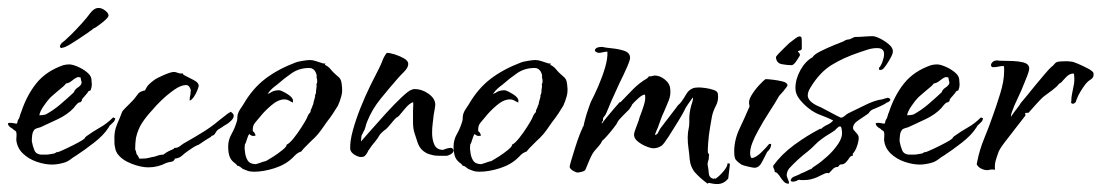

<svg xmlns="http://www.w3.org/2000/svg" viewBox="-30 -407 2771 483"><path d="M101 7Q83 7 62.5 0Q42 -7 27.5 -21Q13 -35 11 -55Q11 -60 11.5 -65Q12 -70 11 -74Q11 -77 5 -80L2 -83Q-2 -85 -6 -88.5Q-10 -92 -10 -97Q-7 -98 -5 -98Q0 -98 4.5 -97Q9 -96 13 -96Q12 -96 14 -100Q14 -102 15 -104.5Q16 -107 17 -108Q18 -108 20 -115.5Q22 -123 23 -124Q37 -167 61.5 -197.5Q86 -228 129 -243Q133 -244 136.5 -244.5Q140 -245 144 -245Q152 -245 165 -239.5Q178 -234 188.5 -225.5Q199 -217 200 -208Q200 -204 200.5 -201Q201 -198 201 -194Q201 -188 198 -180L192 -177Q190 -173 188 -171L182 -164Q174 -156 176 -153L174 -152Q174 -152 174 -151Q174 -151 174 -151Q174 -151 174 -151Q174 -151 173 -151L174 -152L173 -151V-150L168 -149Q164 -146 161 -142.5Q158 -139 155 -135Q140 -119 116 -107.5Q92 -96 72 -87Q69 -86 63.5 -84.5Q58 -83 56 -80Q52 -75 51 -67Q50 -59 50 -52Q52 -40 56.5 -29Q61 -18 76 -18H85Q90 -18 95.5 -19Q101 -20 107 -21L114 -25L115 -24Q121 -26 136 -33Q151 -40 165 -47.5Q179 -55 182 -58L183 -59L184 -61L187 -64Q205 -77 222 -86.5Q239 -96 255 -112L257 -110H260Q259 -103 255 -99.5Q251 -96 246 -91L243 -86Q231 -67 206.5 -48Q182 -29 162 -16Q155 -12 148 -6.5Q141 -1 132 2Q115 7 101 7ZM69 -117Q75 -117 77.5 -117.5Q80 -118 85 -119Q105 -130 122.5 -145Q140 -160 156 -175Q158 -182 166 -187L170 -190Q172 -192 173.5 -194Q175 -196 175 -198Q176 -199 174 -205L173 -210V-212Q170 -213 165 -213Q158 -210 151 -204Q144 -198 136 -197Q132 -191 119 -181Q112 -175 105.5 -169.5Q99 -164 97 -162Q90 -155 80 -140.5Q70 -126 69 -117ZM127 -287Q123 -285 121.5 -288Q120 -291 121 -292Q123 -297 125.5 -299Q128 -301 133 -305Q136 -308 141 -312.5Q146 -317 150 -321Q163 -334 176.5 -349Q190 -364 197 -374Q207 -387 218 -387Q226 -387 234.5 -380.5Q243 -374 243 -368Q243 -361 215 -341L209 -337Q205 -336 200 -331Q199 -330 197 -329Q195 -328 193 -326Q161 -304 146.5 -295.5Q132 -287 127 -287Z M343 14Q324 14 300 4.5Q276 -5 265 -21Q261 -27 260 -33Q259 -39 258 -44Q257 -64 259 -75.5Q261 -87 266 -98Q271 -109 277 -125Q278 -128 285 -135Q292 -142 299.5 -149.5Q307 -157 309 -160Q314 -166 317.5 -171Q321 -176 329 -178Q331 -179 332.5 -179Q334 -179 335 -180Q339 -189 344.5 -194.5Q350 -200 357 -205Q363 -210 381.5 -218Q400 -226 407 -226Q412 -226 416.5 -224Q421 -222 426 -222L429 -223Q430 -219 437 -216Q444 -212 456.5 -206Q469 -200 470 -192Q470 -189 466.5 -180Q463 -171 457.5 -163Q452 -155 447 -154Q447 -159 447.5 -162Q448 -165 449 -169Q449 -172 449.5 -174.5Q450 -177 450 -180Q449 -185 446 -189Q443 -193 438 -193Q425 -193 408 -181Q391 -169 376 -154.5Q361 -140 353 -130Q338 -114 327.5 -98Q317 -82 312 -60Q311 -53 310.5 -46Q310 -39 310 -31Q312 -28 312.5 -24Q313 -20 315 -17Q317 -16 317.5 -14Q318 -12 319 -11L320 -9V-8H328Q338 -8 345 -10Q352 -12 359 -13Q364 -15 369.5 -16.5Q375 -18 381 -18Q387 -23 394 -26.5Q401 -30 408 -33V-35Q416 -34 423.5 -40Q431 -46 437 -49Q460 -62 481 -75Q502 -88 521 -104Q524 -106 535 -115Q546 -124 548 -124Q548 -124 550 -126Q558 -121 558 -116Q558 -110 552 -104Q546 -98 541 -95Q537 -93 533.5 -90.5Q530 -88 527 -86Q523 -84 519.5 -81.5Q516 -79 514 -76Q512 -72 509.5 -69Q507 -66 502 -65L501 -63Q494 -59 487 -54.5Q480 -50 473 -45Q469 -42 467 -42Q456 -37 444 -28Q435 -22 428 -15.5Q421 -9 410 -8Q408 -1 400.5 0Q393 1 388 3Q367 14 343 14Z M609 25Q599 25 592.5 22.5Q586 20 581 18Q578 16 574.5 13Q571 10 567 10Q566 8 563 5L559 2Q550 -5 547 -15Q544 -25 544 -38Q544 -55 552 -69Q560 -83 565 -99Q567 -104 567 -109Q567 -114 568 -119Q570 -126 574 -132Q578 -138 582 -144Q605 -184 637 -208.5Q669 -233 714 -250Q719 -252 731.5 -254Q744 -256 749 -256Q757 -256 764 -253.5Q771 -251 778 -249Q780 -248 782.5 -247.5Q785 -247 789 -247L787 -244Q796 -240 801.5 -233Q807 -226 814 -220L823 -212Q827 -208 828.5 -201.5Q830 -195 830 -191Q832 -177 828.5 -164.5Q825 -152 820 -141Q814 -131 807 -120.5Q800 -110 792 -100Q785 -90 778 -80Q771 -70 762 -61Q760 -59 752 -51.5Q744 -44 736.5 -36Q729 -28 728 -26Q719 -23 713 -17L707 -11Q689 7 661 16Q633 25 609 25ZM614 6Q615 5 617 5L626 2Q631 0 635.5 -1Q640 -2 641 -3Q645 -5 657.5 -13Q670 -21 681 -30Q692 -39 691 -43Q698 -46 708.5 -59Q719 -72 728.5 -87Q738 -102 741 -108Q743 -113 745 -117Q747 -121 751 -125Q751 -130 753.5 -134Q756 -138 756 -141Q758 -143 758.5 -147.5Q759 -152 760 -154Q762 -162 763 -164L762 -165Q763 -167 763.5 -169.5Q764 -172 765 -173V-176Q765 -181 766 -185.5Q767 -190 766 -195Q768 -199 768 -202Q768 -205 767.5 -208Q767 -211 766 -214L767 -215Q766 -224 761 -230Q756 -236 748 -236Q723 -236 704 -223Q685 -210 667 -194Q660 -189 654.5 -184Q649 -179 644 -172Q644 -171 643 -170Q645 -172 649 -173Q658 -180 672 -180Q677 -180 692 -171Q707 -162 707 -154V-149Q700 -152 699 -153L695 -155Q691 -157 686 -157Q670 -157 652.5 -142Q635 -127 624 -113Q617 -105 611 -97.5Q605 -90 606 -77Q611 -74 613 -66Q610 -65 607 -65Q602 -65 597 -70Q594 -66 592 -59Q590 -52 588 -47L586 -44Q586 -40 585.5 -36Q585 -32 586 -28Q587 -13 593 -3.5Q599 6 614 6Z M878 -12Q871 -12 861.5 -18Q852 -24 851 -32Q850 -51 857.5 -78.5Q865 -106 877 -136Q889 -166 902 -192.5Q915 -219 924 -236Q929 -246 932.5 -255.5Q936 -265 943 -274Q951 -274 963.5 -270Q976 -266 986.5 -260Q997 -254 997 -246Q997 -237 986.5 -226.5Q976 -216 970 -209Q949 -185 927.5 -158.5Q906 -132 894 -102Q891 -95 889.5 -88Q888 -81 884 -75Q883 -72 881 -69Q879 -66 879 -62L878 -51Q886 -60 903.5 -80Q921 -100 941.5 -122.5Q962 -145 980 -162Q998 -179 1005 -181Q1009 -183 1013 -183Q1031 -183 1047.5 -171.5Q1064 -160 1065 -145Q1065 -141 1063.5 -132Q1062 -123 1061 -118Q1060 -108 1058.5 -96.5Q1057 -85 1057 -73Q1057 -55 1063 -42.5Q1069 -30 1085 -30Q1089 -32 1094.5 -33.5Q1100 -35 1104 -35Q1109 -35 1111 -29Q1111 -23 1104 -19Q1097 -15 1092 -15H1079Q1072 -15 1066 -15.5Q1060 -16 1054 -18Q1044 -20 1035 -27Q1026 -34 1021 -47Q1016 -62 1012.5 -73Q1009 -84 1009 -100V-128Q1009 -135 1009.5 -141Q1010 -147 1009 -150Q1000 -147 990 -135Q980 -123 974 -116Q970 -112 967 -111L964 -108Q960 -104 954 -96.5Q948 -89 943 -84Q940 -81 938 -80L933 -76L926 -69Q920 -58 912.5 -49.5Q905 -41 898 -30Q896 -28 896 -27L894 -23Q891 -18 888 -15Q885 -12 878 -12Z M1176 25Q1166 25 1159.5 22.5Q1153 20 1148 18Q1145 16 1141.5 13Q1138 10 1134 10Q1133 8 1130 5L1126 2Q1117 -5 1114 -15Q1111 -25 1111 -38Q1111 -55 1119 -69Q1127 -83 1132 -99Q1134 -104 1134 -109Q1134 -114 1135 -119Q1137 -126 1141 -132Q1145 -138 1149 -144Q1172 -184 1204 -208.5Q1236 -233 1281 -250Q1286 -252 1298.5 -254Q1311 -256 1316 -256Q1324 -256 1331 -253.5Q1338 -251 1345 -249Q1347 -248 1349.5 -247.5Q1352 -247 1356 -247L1354 -244Q1363 -240 1368.5 -233Q1374 -226 1381 -220L1390 -212Q1394 -208 1395.5 -201.5Q1397 -195 1397 -191Q1399 -177 1395.5 -164.5Q1392 -152 1387 -141Q1381 -131 1374 -120.5Q1367 -110 1359 -100Q1352 -90 1345 -80Q1338 -70 1329 -61Q1327 -59 1319 -51.5Q1311 -44 1303.5 -36Q1296 -28 1295 -26Q1286 -23 1280 -17L1274 -11Q1256 7 1228 16Q1200 25 1176 25ZM1181 6Q1182 5 1184 5L1193 2Q1198 0 1202.5 -1Q1207 -2 1208 -3Q1212 -5 1224.5 -13Q1237 -21 1248 -30Q1259 -39 1258 -43Q1265 -46 1275.5 -59Q1286 -72 1295.5 -87Q1305 -102 1308 -108Q1310 -113 1312 -117Q1314 -121 1318 -125Q1318 -130 1320.5 -134Q1323 -138 1323 -141Q1325 -143 1325.5 -147.5Q1326 -152 1327 -154Q1329 -162 1330 -164L1329 -165Q1330 -167 1330.5 -169.5Q1331 -172 1332 -173V-176Q1332 -181 1333 -185.5Q1334 -190 1333 -195Q1335 -199 1335 -202Q1335 -205 1334.5 -208Q1334 -211 1333 -214L1334 -215Q1333 -224 1328 -230Q1323 -236 1315 -236Q1290 -236 1271 -223Q1252 -210 1234 -194Q1227 -189 1221.5 -184Q1216 -179 1211 -172Q1211 -171 1210 -170Q1212 -172 1216 -173Q1225 -180 1239 -180Q1244 -180 1259 -171Q1274 -162 1274 -154V-149Q1267 -152 1266 -153L1262 -155Q1258 -157 1253 -157Q1237 -157 1219.5 -142Q1202 -127 1191 -113Q1184 -105 1178 -97.5Q1172 -90 1173 -77Q1178 -74 1180 -66Q1177 -65 1174 -65Q1169 -65 1164 -70Q1161 -66 1159 -59Q1157 -52 1155 -47L1153 -44Q1153 -40 1152.5 -36Q1152 -32 1153 -28Q1154 -13 1160 -3.5Q1166 6 1181 6Z M1774 56Q1768 56 1763 55Q1758 54 1753 53L1750 55Q1731 41 1719 27.5Q1707 14 1705 -6Q1704 -20 1702 -33.5Q1700 -47 1700 -61Q1700 -74 1703 -87Q1704 -92 1704 -98Q1704 -104 1704 -109Q1704 -115 1705 -123Q1706 -131 1709 -142Q1710 -144 1712 -151.5Q1714 -159 1713 -161V-162Q1707 -154 1700.5 -144.5Q1694 -135 1690 -126Q1687 -120 1675.5 -101Q1664 -82 1652 -63.5Q1640 -45 1635 -41Q1625 -34 1614 -34Q1607 -34 1595 -39Q1583 -44 1574 -51.5Q1565 -59 1565 -68Q1565 -74 1571.5 -90Q1578 -106 1579 -112Q1585 -127 1589.5 -141.5Q1594 -156 1593 -165Q1593 -169 1592 -169Q1586 -169 1575.5 -159.5Q1565 -150 1560 -144Q1560 -143 1559 -141.5Q1558 -140 1557 -138L1554 -134Q1554 -133 1553.5 -132.5Q1553 -132 1553 -132Q1549 -128 1537 -116Q1525 -104 1523 -99Q1521 -95 1521 -95Q1519 -92 1512 -83Q1505 -74 1497 -65Q1489 -56 1485 -53Q1482 -46 1477 -40.5Q1472 -35 1467 -29Q1461 -23 1453.5 -6Q1446 11 1443 19Q1442 23 1434 25Q1426 27 1423 27Q1419 27 1411.5 22.5Q1404 18 1403 13Q1403 10 1407 -3.5Q1411 -17 1416.5 -34.5Q1422 -52 1427.5 -66.5Q1433 -81 1435 -84Q1435 -87 1438 -90Q1439 -96 1442.5 -109Q1446 -122 1450.5 -134.5Q1455 -147 1456 -150Q1465 -167 1475 -190Q1485 -213 1492 -236.5Q1499 -260 1498 -277Q1492 -277 1486.5 -275.5Q1481 -274 1475 -274Q1462 -278 1469 -285Q1473 -289 1485 -289Q1493 -287 1509 -285.5Q1525 -284 1539.5 -279.5Q1554 -275 1555 -263Q1556 -258 1547.5 -238.5Q1539 -219 1528 -197Q1523 -186 1518 -175Q1513 -164 1508 -153Q1504 -143 1500.5 -135Q1497 -127 1495 -122Q1493 -117 1489.5 -113.5Q1486 -110 1487 -103Q1483 -100 1484 -96Q1489 -103 1498.5 -114.5Q1508 -126 1517 -136.5Q1526 -147 1529 -150H1531Q1547 -167 1563 -183Q1579 -199 1598 -210L1600 -212Q1601 -212 1602 -215H1608L1611 -216Q1613 -216 1614 -216.5Q1615 -217 1617 -217Q1630 -217 1642.5 -207Q1655 -197 1656 -184Q1658 -168 1652 -153.5Q1646 -139 1640 -125Q1636 -117 1633 -108.5Q1630 -100 1627 -92Q1626 -88 1622 -79.5Q1618 -71 1618 -67Q1623 -69 1624.5 -71.5Q1626 -74 1628 -78Q1629 -80 1630 -82Q1631 -84 1632 -85Q1642 -98 1651.5 -110.5Q1661 -123 1671 -136Q1674 -141 1677.5 -144Q1681 -147 1684 -151Q1690 -159 1696 -169.5Q1702 -180 1711 -184Q1715 -186 1719.5 -186.5Q1724 -187 1728 -187Q1734 -187 1745 -185.5Q1756 -184 1766 -180.5Q1776 -177 1776 -170Q1778 -154 1771 -141Q1764 -128 1761 -114Q1760 -108 1756.5 -88Q1753 -68 1751.5 -48Q1750 -28 1751 -22Q1752 -21 1752.5 -20.5Q1753 -20 1754 -18Q1753 -15 1753 -7Q1752 -4 1751 -0.5Q1750 3 1750 7Q1752 16 1753 28.5Q1754 41 1766 43V41L1769 43Q1778 38 1789.5 24.5Q1801 11 1800 4H1804Q1806 4 1806 6V8L1802 42Q1791 56 1774 56Z M1961 -243Q1951 -243 1937 -245.5Q1923 -248 1922 -263Q1922 -265 1929.5 -273Q1937 -281 1945.5 -289Q1954 -297 1956 -299Q1959 -301 1970.5 -310Q1982 -319 1986 -313Q1987 -312 1987 -299V-285Q1987 -283 1985 -281Q1984 -281 1980.5 -279.5Q1977 -278 1977 -277L1978 -276Q1980 -275 1981.5 -272Q1983 -269 1982 -267Q1978 -260 1972 -251.5Q1966 -243 1961 -243ZM1868 15Q1864 15 1851.5 12Q1839 9 1835 7Q1825 0 1821 -5Q1817 -10 1817 -26Q1817 -55 1830.5 -83.5Q1844 -112 1855 -138Q1857 -140 1855 -141V-143Q1852 -153 1860 -166.5Q1868 -180 1879 -192Q1890 -204 1896 -208Q1901 -208 1914 -206.5Q1927 -205 1939 -202Q1951 -199 1951 -192Q1951 -191 1948 -187Q1945 -183 1941 -178L1933 -169Q1929 -165 1929 -164Q1920 -148 1905 -125Q1890 -102 1877 -78Q1868 -62 1862.5 -47.5Q1857 -33 1857 -22Q1857 -13 1861 -9Q1872 -11 1884.5 -23Q1897 -35 1905 -45H1910Q1910 -35 1903 -28L1900 -25Q1895 -16 1887.5 -0.5Q1880 15 1868 15Z M1953 55Q1947 55 1942.5 50.5Q1938 46 1934 40L1930 34Q1928 32 1925.5 29Q1923 26 1919 26Q1919 21 1917 18Q1915 15 1915 10Q1936 -19 1968 -42.5Q2000 -66 2033 -83H2036Q2042 -89 2051 -93Q2060 -97 2066 -104Q2050 -112 2034.5 -117.5Q2019 -123 2005 -134Q1993 -143 1982 -156.5Q1971 -170 1971 -185Q1971 -208 1983.5 -230.5Q1996 -253 2014 -263Q2018 -270 2034 -278Q2050 -286 2067 -293Q2084 -300 2092 -303Q2099 -308 2107 -308L2120 -314H2121Q2131 -314 2144 -315Q2157 -316 2165 -316Q2172 -316 2184 -310Q2196 -304 2206 -295.5Q2216 -287 2216 -279Q2217 -274 2211.5 -263.5Q2206 -253 2199.5 -243.5Q2193 -234 2189 -232L2186 -231H2182L2181 -236Q2186 -241 2190 -252Q2194 -263 2194 -271Q2194 -286 2177 -286Q2165 -286 2153.5 -282.5Q2142 -279 2131 -275Q2092 -262 2062 -243.5Q2032 -225 2009 -187Q2002 -176 2002 -167Q2002 -152 2028 -140Q2032 -139 2045.5 -131.5Q2059 -124 2072 -117.5Q2085 -111 2085 -111Q2090 -111 2095 -115.5Q2100 -120 2104 -122Q2121 -130 2146 -142.5Q2171 -155 2189 -157Q2192 -158 2195.5 -159Q2199 -160 2203 -161Q2208 -161 2210 -156Q2208 -151 2201 -149Q2196 -145 2186 -140.5Q2176 -136 2169 -133Q2162 -131 2157 -125Q2156 -122 2151 -119Q2144 -114 2129.5 -104.5Q2115 -95 2116 -84Q2116 -81 2122.5 -74.5Q2129 -68 2130 -63Q2131 -55 2126.5 -41Q2122 -27 2115 -20L2116 -16Q2109 -14 2107 -10.5Q2105 -7 2101 -2Q2098 2 2094 4.5Q2090 7 2083 7L2078 13H2077Q2070 13 2065 18.5Q2060 24 2055 29L2052 28Q2047 28 2038.5 32.5Q2030 37 2025 39Q2018 42 2010 44Q2002 46 1992 46Q1989 46 1986 46Q1983 46 1980 45Q1979 46 1977 46L1974 48Q1968 50 1965 50Q1959 50 1959 46Q1960 43 1963 40Q1965 38 1972 35.5Q1979 33 1986 29Q1994 26 2000.5 22.5Q2007 19 2011 18Q2012 17 2013 16Q2014 15 2015 14L2021 10Q2035 1 2051 -13.5Q2067 -28 2078.5 -45Q2090 -62 2088 -77Q2088 -79 2087 -84Q2086 -89 2083 -89Q2080 -89 2076 -85Q2072 -81 2070 -79Q2063 -74 2054.5 -69Q2046 -64 2038 -58Q2028 -51 2020 -42.5Q2012 -34 2002 -26Q1989 -16 1977.5 -5.5Q1966 5 1955 17Q1949 25 1949 35Q1950 39 1952 43.5Q1954 48 1955 53L1954 55Z M2284 7Q2266 7 2245.5 0Q2225 -7 2210.5 -21Q2196 -35 2194 -55Q2194 -60 2194.5 -65Q2195 -70 2194 -74Q2194 -77 2188 -80L2185 -83Q2181 -85 2177 -88.5Q2173 -92 2173 -97Q2176 -98 2178 -98Q2183 -98 2187.5 -97Q2192 -96 2196 -96Q2195 -96 2197 -100Q2197 -102 2198 -104.5Q2199 -107 2200 -108Q2201 -108 2203 -115.5Q2205 -123 2206 -124Q2220 -167 2244.5 -197.5Q2269 -228 2312 -243Q2316 -244 2319.5 -244.5Q2323 -245 2327 -245Q2335 -245 2348 -239.5Q2361 -234 2371.5 -225.5Q2382 -217 2383 -208Q2383 -204 2383.5 -201Q2384 -198 2384 -194Q2384 -188 2381 -180L2375 -177Q2373 -173 2371 -171L2365 -164Q2357 -156 2359 -153L2357 -152Q2357 -152 2357 -151Q2357 -151 2357 -151Q2357 -151 2357 -151Q2357 -151 2356 -151L2357 -152L2356 -151V-150L2351 -149Q2347 -146 2344 -142.5Q2341 -139 2338 -135Q2323 -119 2299 -107.5Q2275 -96 2255 -87Q2252 -86 2246.5 -84.5Q2241 -83 2239 -80Q2235 -75 2234 -67Q2233 -59 2233 -52Q2235 -40 2239.5 -29Q2244 -18 2259 -18H2268Q2273 -18 2278.5 -19Q2284 -20 2290 -21L2297 -25L2298 -24Q2304 -26 2319 -33Q2334 -40 2348 -47.5Q2362 -55 2365 -58L2366 -59L2367 -61L2370 -64Q2388 -77 2405 -86.5Q2422 -96 2438 -112L2440 -110H2443Q2442 -103 2438 -99.5Q2434 -96 2429 -91L2426 -86Q2414 -67 2389.5 -48Q2365 -29 2345 -16Q2338 -12 2331 -6.5Q2324 -1 2315 2Q2298 7 2284 7ZM2252 -117Q2258 -117 2260.5 -117.5Q2263 -118 2268 -119Q2288 -130 2305.5 -145Q2323 -160 2339 -175Q2341 -182 2349 -187L2353 -190Q2355 -192 2356.5 -194Q2358 -196 2358 -198Q2359 -199 2357 -205L2356 -210V-212Q2353 -213 2348 -213Q2341 -210 2334 -204Q2327 -198 2319 -197Q2315 -191 2302 -181Q2295 -175 2288.5 -169.5Q2282 -164 2280 -162Q2273 -155 2263 -140.5Q2253 -126 2252 -117Z M2453 21Q2446 21 2438 17Q2430 13 2427 6L2428 1Q2434 -30 2446 -59Q2458 -88 2468 -117Q2476 -139 2486 -171Q2496 -203 2496 -228Q2496 -231 2496 -234.5Q2496 -238 2495 -241Q2488 -241 2482 -239.5Q2476 -238 2469 -238H2468Q2463 -238 2463 -244Q2463 -247 2467 -251Q2471 -255 2479 -255Q2482 -254 2496 -254Q2504 -254 2518 -253.5Q2532 -253 2544.5 -250Q2557 -247 2559 -237Q2560 -231 2553.5 -214.5Q2547 -198 2539 -179Q2530 -160 2522 -142Q2519 -134 2516 -126.5Q2513 -119 2513 -114V-113L2515 -116Q2521 -125 2527.5 -133Q2534 -141 2538 -148Q2543 -154 2553.5 -166.5Q2564 -179 2575 -193Q2587 -207 2598.5 -221Q2610 -235 2619 -242Q2621 -244 2623.5 -247Q2626 -250 2629 -251Q2632 -252 2637.5 -252.5Q2643 -253 2654 -253Q2657 -253 2660 -252.5Q2663 -252 2665 -252Q2669 -252 2682 -246.5Q2695 -241 2708 -234Q2721 -227 2721 -222Q2722 -212 2714.5 -207.5Q2707 -203 2702 -197Q2695 -188 2688.5 -177.5Q2682 -167 2678 -156L2676 -150Q2672 -146 2669 -146Q2663 -146 2665 -153Q2665 -163 2667 -171.5Q2669 -180 2670 -187Q2672 -195 2672.5 -202.5Q2673 -210 2672 -219Q2672 -222 2670 -222Q2661 -222 2653 -214Q2645 -206 2640 -200L2634 -196Q2629 -189 2617 -180L2598 -166Q2591 -161 2578 -146.5Q2565 -132 2558 -124Q2558 -123 2551 -123H2550L2549 -122V-120Q2551 -117 2547 -113Q2541 -105 2526 -86Q2511 -67 2497 -48.5Q2483 -30 2481 -22Q2477 -11 2474.5 -2Q2472 7 2473 20Q2466 19 2463.5 19.5Q2461 20 2460 20Q2457 21 2453 21Z"/></svg>

Font: Qwitcher Grypen
Style: Bold
Weight: 700
Designer: Robert E. Leuschke
Foundry: Robert E. Leuschke
Version: Version 1.100; ttfautohint (v1.8.3)